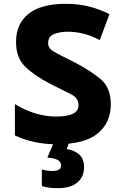

<svg xmlns="http://www.w3.org/2000/svg" viewBox="-20 -745 640 1005"><path d="M275 10Q424 10 492 -47Q560 -104 560 -198Q560 -287 506 -331.5Q452 -376 368 -420Q292 -457 262 -474.5Q232 -492 232 -519Q232 -554 262.5 -566.5Q293 -579 336 -579Q372 -579 413.5 -569.5Q455 -560 502 -535L553 -671Q501 -697 445.5 -711Q390 -725 324 -725Q194 -725 129 -672.5Q64 -620 64 -525Q64 -444 110.5 -397.5Q157 -351 243 -306Q315 -270 353 -251Q391 -232 391 -194Q391 -135 274 -135Q222 -135 168 -150.5Q114 -166 58 -200V-36Q156 10 275 10ZM282 240Q350 240 385 210Q420 180 420 130Q420 87 395.5 64.5Q371 42 329 35L344 -3H263L228 80Q300 84 300 122Q300 150 253 150Q227 150 199 142V229Q235 240 282 240Z"/></svg>

Font: Noto Sans Mono Extra
Style: Regular
Weight: 800
Designer: Monotype Design Team
Foundry: Monotype Imaging Inc.
Version: Version 1.900